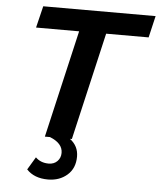

<svg xmlns="http://www.w3.org/2000/svg" viewBox="-59 -710 813 977"><g transform="rotate(5 348.0 -222.0)"><path d="M122 -660H696L670 -549H453L326 0H316Q360 33 360 87Q360 147 320.5 181.5Q281 216 222 216Q152 216 113 174L152 109Q178 135 219 135Q246 135 263 118Q280 101 280 75Q280 26 214 0H188L315 -549H95Z"/></g></svg>

Font: Elaine Sans SemiBold
Style: Italic
Weight: 600
Italic angle: -13°
Designer: Wei Huang
Foundry: Wei Huang
Version: Version 2.001;December 24, 2019;FontCreator 12.0.0.2547 64-b